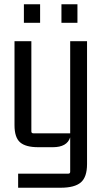

<svg xmlns="http://www.w3.org/2000/svg" viewBox="-20 -683 484 900"><path d="M168 -576H92V-663H168ZM343 -576H268V-663H343ZM300 131Q309 131 309 122V-39Q294 7 228 7H159Q100 7 74 -16Q48 -39 48 -96V-490H127V-67Q127 -58 137 -58H309V-490H388V86Q388 147 359 172Q330 197 264 197H65V131Z"/></svg>

Font: Gemunu Libre
Style: Regular
Weight: 400
Designer: Puspanada Ekanayake, Sola Matas, Pathum Egodawatta, Kosala Senevirathne
Foundry: mooniak
Version: Version 1.100